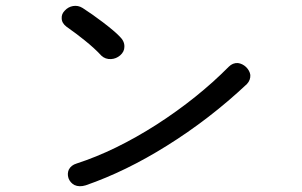

<svg xmlns="http://www.w3.org/2000/svg" viewBox="-20 -719 1040 661"><path d="M264.6 -691.4Q249 -701.2 231.4 -698.2Q214.8 -695.3 203.1 -682.6Q191.4 -670.9 192.4 -656.2Q192.4 -639.6 209 -627Q245.1 -601.6 271.5 -580.1Q305.7 -552.7 329.1 -527.3Q342.8 -514.6 362.3 -515.6Q379.9 -516.6 393.6 -528.3Q408.2 -541 408.2 -557.6Q409.2 -577.1 391.6 -593.8Q375 -611.3 334 -642.6Q297.9 -669.9 264.6 -691.4ZM767.6 -489.3Q661.1 -381.8 520.5 -291Q377 -199.2 244.1 -156.2Q224.6 -150.4 216.8 -134.8Q210.9 -121.1 215.8 -105.5Q221.7 -89.8 236.3 -82Q252.9 -74.2 275.4 -81.1Q413.1 -128.9 553.7 -216.8Q701.2 -308.6 830.1 -429.7Q842.8 -443.4 841.8 -460.9Q839.8 -475.6 827.1 -488.3Q814.5 -500 798.8 -502Q781.2 -502.9 767.6 -489.3Z"/></svg>

Font: GungsuhChe
Style: Regular
Weight: 400
Monospace: yes
Version: Version 2.21